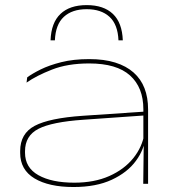

<svg xmlns="http://www.w3.org/2000/svg" viewBox="-20 -720 689 752"><path d="M541 0 543 -159.5 541.5 -166.5V-286.5V-292Q541.5 -377.5 489.2 -424.5Q437 -471.5 329.5 -471.5Q245 -471.5 183.8 -447.5Q122.5 -423.5 84 -396.5L86.5 -417Q106 -431.5 139.2 -448Q172.5 -464.5 220 -476.5Q267.5 -488.5 329.5 -488.5Q388 -488.5 431.2 -475Q474.5 -461.5 503.2 -436Q532 -410.5 546 -374.2Q560 -338 560 -292V0ZM268 12.5Q171.5 12.5 115.2 -21.2Q59 -55 59 -121V-128.5Q59 -197 116 -227.2Q173 -257.5 304 -266.5L548.5 -283V-268L306.5 -251Q183.5 -242.5 130.8 -215.5Q78 -188.5 78 -127.5V-122Q78 -63.5 130.2 -34Q182.5 -4.5 271 -4.5Q349.5 -4.5 408 -30.5Q466.5 -56.5 502 -100.5Q537.5 -144.5 546 -198.5L555 -184H549.5Q545.5 -135 512.2 -89.8Q479 -44.5 417.8 -16Q356.5 12.5 268 12.5ZM319.5 -700Q386 -700 422.2 -665.5Q458.5 -631 461 -562H444Q441.5 -624 409 -654Q376.5 -684 319.5 -684Q262.5 -684 230 -654Q197.5 -624 195 -562H178Q180.5 -631 216.8 -665.5Q253 -700 319.5 -700Z"/></svg>

Font: Anek Latin Expanded Thin
Style: Regular
Weight: 250
Width: 7
Designer: Yesha Goshar
Foundry: Ek Type
Version: Version 1.003